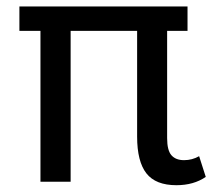

<svg xmlns="http://www.w3.org/2000/svg" viewBox="-20 -548 640 579"><path d="M512 10.5Q449.5 10.5 421.5 -25.2Q393.5 -61 393.5 -136V-455H193V0H102V-455H38.5V-528.5H545.5V-455H484V-131.5Q484 -94.5 497 -79.8Q510 -65 535 -65Q559.5 -65 580.5 -77L600.5 -14.5Q564 10.5 512 10.5Z"/></svg>

Font: Roberto Sans
Style: Regular
Weight: 400
Designer: Google (font) & Cristiano Sobral (main changes)
Version: Version 1.500; ttfautohint (v1.8.4.7-5d5b-dirty)